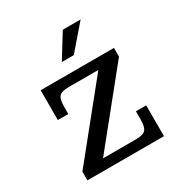

<svg xmlns="http://www.w3.org/2000/svg" viewBox="-169 -846 920 971"><g transform="rotate(-30 291.0 -361.0)"><path d="M249 -583 335 -722H439L319 -583ZM62 0V-51L389 -456H216Q173 -456 159.5 -440Q146 -424 146 -380V-339H85V-513H513V-462L186 -57H379Q421 -57 435 -73Q449 -89 449 -133V-180H509V0Z"/></g></svg>

Font: Montagu Slab 16pt
Style: Regular
Weight: 400
Designer: Florian Karsten
Foundry: Florian Karsten
Version: Version 1.000; ttfautohint (v1.8.3)